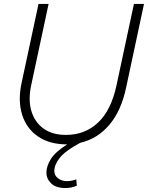

<svg xmlns="http://www.w3.org/2000/svg" viewBox="-20 -720 749 972"><path d="M312 232Q263 232 239 208.5Q215 185 215 154Q215 121 237.5 85Q260 49 320 11Q231 11 172.5 -29Q114 -69 92 -139.5Q70 -210 89 -299L175 -700H226L138 -289Q122 -214 139 -157.5Q156 -101 200.5 -69Q245 -37 314 -37Q410 -37 476.5 -99.5Q543 -162 570 -289L658 -700H709L619 -279Q594 -159 533.5 -88Q473 -17 386 3Q310 44 282.5 79Q255 114 255 146Q255 168 273.5 182.5Q292 197 320 197Q331 197 343.5 194.5Q356 192 366 188L369 220Q358 225 343 228.5Q328 232 312 232Z"/></svg>

Font: Red Hat Text VF
Style: Italic
Weight: 300
Italic angle: -12°
Designer: Pentagram, MCKL
Foundry: Pentagram, MCKL
Version: Version 1.023